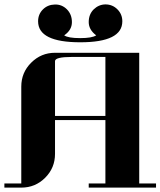

<svg xmlns="http://www.w3.org/2000/svg" viewBox="-20 -856 732 876"><path d="M0 0V-19H77.1V-460.9Q77.1 -524.9 122.1 -569.8Q167.5 -615.2 231 -615.2H615.2V-19H691.9V0H384.8V-19H460.9V-308.1H231V-153.8Q231 -89.8 186 -44.9Q141.1 0 77.1 0ZM153.8 -758.8Q153.8 -791 175.8 -813Q197.3 -834.5 230 -835.4Q262.2 -836.4 285.2 -813.5Q308.1 -790.5 308.1 -754.9Q308.1 -718.8 272.9 -694.8Q290.5 -682.1 345.7 -682.1Q400.4 -682.1 418.9 -694.8Q384.8 -720.2 384.8 -755.4Q384.8 -790.5 407.2 -813Q430.2 -835.4 460.9 -835.9Q493.2 -835.9 515.6 -813.5Q538.1 -791 538.1 -758.8Q538.1 -663.1 346.2 -663.1Q153.8 -663.1 153.8 -758.8ZM231 -327.1H460.9V-596.2H308.1Q231 -596.2 231 -577.1Z"/></svg>

Font: Hjet
Style: Regular
Weight: 400
Designer: T. Christopher White
Version: Version 1.2